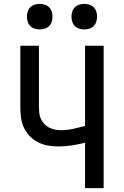

<svg xmlns="http://www.w3.org/2000/svg" viewBox="-20 -971 640 991"><path d="M419 0V-234Q385 -226 350.5 -220.5Q316 -215 281 -215Q253 -215 226 -220Q199 -225 175 -237.5Q151 -250 132 -270Q113 -290 102 -315Q91 -340 88 -367Q85 -394 85 -422V-735H181V-422Q181 -406 182.5 -389.5Q184 -373 190.5 -358.5Q197 -344 208 -332Q219 -320 233.5 -312.5Q248 -305 263.5 -302Q279 -299 296 -299Q327 -299 358 -306Q389 -313 419 -321V-735H515V0ZM415 -819Q402 -819 389 -823Q376 -827 366.5 -836.5Q357 -846 353 -859Q349 -872 349 -885Q349 -898 353 -911Q357 -924 366.5 -933.5Q376 -943 389 -947Q402 -951 415 -951Q428 -951 441 -947Q454 -943 463.5 -933.5Q473 -924 477 -911Q481 -898 481 -885Q481 -872 477 -859Q473 -846 463.5 -836.5Q454 -827 441 -823Q428 -819 415 -819ZM185 -819Q172 -819 159 -823Q146 -827 136.5 -836.5Q127 -846 123 -859Q119 -872 119 -885Q119 -898 123 -911Q127 -924 136.5 -933.5Q146 -943 159 -947Q172 -951 185 -951Q198 -951 211 -947Q224 -943 233.5 -933.5Q243 -924 247 -911Q251 -898 251 -885Q251 -872 247 -859Q243 -846 233.5 -836.5Q224 -827 211 -823Q198 -819 185 -819Z"/></svg>

Font: Iosevka Aile Medium
Style: Regular
Weight: 500
Designer: Belleve Invis
Foundry: Belleve Invis
Version: Version 27.3.5; ttfautohint (v1.8.4)